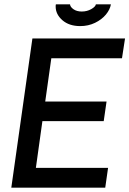

<svg xmlns="http://www.w3.org/2000/svg" viewBox="-20 -863 595 883"><path d="M129 -686H555L541 -595H216L188 -396H470L457 -306H175L145 -91H477L464 0H32ZM236 -833Q236 -840 237 -843H302Q303 -831 318 -820.5Q333 -810 356 -810Q380 -810 399.5 -821Q419 -832 421 -843H490Q486 -819 467 -796Q448 -773 417 -758Q386 -743 349 -743Q298 -743 267 -770Q236 -797 236 -833Z"/></svg>

Font: Archivo Narrow Medium
Style: Italic
Weight: 500
Italic angle: -8°
Designer: Hector Gatti
Foundry: Omnibus-Type
Version: Version 2.001